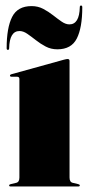

<svg xmlns="http://www.w3.org/2000/svg" viewBox="-20 -673 317 693"><path d="M231 -453V-32Q231 -15.5 243 -13L262 -8.5Q268 -7 268 -4Q268 0 263 0H18Q13 0 13 -4Q13 -7 19 -8.5L38 -13Q50 -15.5 50 -32V-388Q50 -396 41.5 -396H22Q16 -396 16 -400.5Q16 -403.5 21 -405L210.5 -457.5Q220.5 -460 224 -460Q231 -460 231 -453ZM187 -495Q164 -495 145 -505Q126 -515 109.5 -528Q93 -541 78.5 -551Q64 -561 50.5 -561Q14.5 -561 13 -499Q13 -493 8.5 -493Q4 -493 4 -499Q4 -573 23.8 -612Q43.5 -651 94 -651Q117 -651 136 -641Q155 -631 171.5 -618Q188 -605 202.5 -595Q217 -585 230.5 -585Q266.5 -585 268 -647Q268 -653 272.5 -653Q277 -653 277 -647Q277 -573 257.2 -534Q237.5 -495 187 -495Z"/></svg>

Font: Fraunces 144pt S000 Black
Style: Regular
Weight: 900
Version: Version 1.000; ttfautohint (v1.8.3)